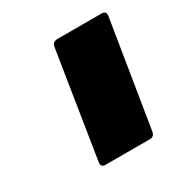

<svg xmlns="http://www.w3.org/2000/svg" viewBox="-91 -755 448 469"><g transform="rotate(-30 133.0 -520.5)"><path d="M78 -358Q65 -358 67 -372L114 -669Q116 -683 130 -683H255Q268 -683 266 -669L218 -372Q216 -358 203 -358Z"/></g></svg>

Font: Sofia Sans Black
Style: Italic
Weight: 900
Italic angle: -9°
Version: Version 4.100-B